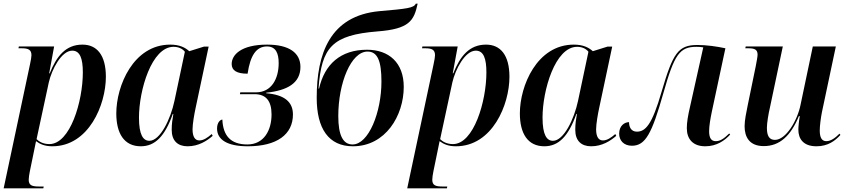

<svg xmlns="http://www.w3.org/2000/svg" viewBox="-34 -790 4636 1050"><path d="M130 -438 -14 240H203L205 230H181C143 230 123 225 123 193C123 182 126 163 129 148L152 36C157 14 159 2 163 -18C186 -1 212 10 252 10C452 10 545 -218 545 -370C545 -490 495 -546 417 -546C325 -546 275 -482 238 -389H235L262 -536H69L67 -526H84C121 -526 138 -518 138 -488C138 -479 135 -461 130 -438ZM236 -2C202 -2 179 -16 166 -29L233 -340C249 -410 302 -513 361 -513C404 -513 419 -469 419 -394C419 -236 350 -2 236 -2Z M736 10C814 10 868 -45 911 -167H914C909 -137 905 -113 905 -80C905 -20 938 10 992 10C1052 10 1098 -20 1129 -47L1124 -57C1101 -37 1079 -22 1056 -22C1032 -22 1019 -43 1019 -83C1019 -113 1029 -168 1035 -196L1107 -535H1081L1001 -510C979 -530 948 -546 897 -546C695 -546 602 -320 602 -170C602 -60 645 10 736 10ZM783 -20C749 -20 726 -52 726 -147C726 -296 795 -534 915 -534C940 -534 963 -525 977 -507L920 -238C899 -139 842 -20 783 -20Z M1321 10C1481 10 1568 -55 1568 -164C1568 -233 1521 -272 1422 -280V-283C1537 -295 1609 -335 1609 -424C1609 -501 1547 -546 1427 -546C1283 -546 1233 -489 1233 -440C1233 -405 1260 -387 1320 -387C1335 -488 1368 -536 1426 -536C1476 -536 1490 -496 1490 -445C1490 -358 1450 -285 1366 -285H1280L1278 -275H1358C1419 -275 1451 -240 1451 -164C1451 -77 1409 0 1319 0C1226 0 1186 -49 1182 -136C1172 -136 1153 -122 1153 -87C1153 -26 1209 10 1321 10Z M1896 10C2074 10 2174 -157 2174 -315C2174 -447 2093 -518 1973 -518C1828 -518 1741 -438 1711 -306H1708C1724 -533 1784 -598 2028 -618C2204 -631 2230 -676 2250 -770H2240C2229 -746 2191 -742 2041 -729C1770 -704 1698 -496 1698 -255C1698 -87 1763 10 1896 10ZM1894 0C1843 0 1816 -48 1816 -155C1816 -337 1886 -508 1976 -508C2031 -508 2052 -456 2052 -344C2052 -176 1982 0 1894 0Z M2337 -438 2193 240H2410L2412 230H2388C2350 230 2330 225 2330 193C2330 182 2333 163 2336 148L2359 36C2364 14 2366 2 2370 -18C2393 -1 2419 10 2459 10C2659 10 2752 -218 2752 -370C2752 -490 2702 -546 2624 -546C2532 -546 2482 -482 2445 -389H2442L2469 -536H2276L2274 -526H2291C2328 -526 2345 -518 2345 -488C2345 -479 2342 -461 2337 -438ZM2443 -2C2409 -2 2386 -16 2373 -29L2440 -340C2456 -410 2509 -513 2568 -513C2611 -513 2626 -469 2626 -394C2626 -236 2557 -2 2443 -2Z M2943 10C3021 10 3075 -45 3118 -167H3121C3116 -137 3112 -113 3112 -80C3112 -20 3145 10 3199 10C3259 10 3305 -20 3336 -47L3331 -57C3308 -37 3286 -22 3263 -22C3239 -22 3226 -43 3226 -83C3226 -113 3236 -168 3242 -196L3314 -535H3288L3208 -510C3186 -530 3155 -546 3104 -546C2902 -546 2809 -320 2809 -170C2809 -60 2852 10 2943 10ZM2990 -20C2956 -20 2933 -52 2933 -147C2933 -296 3002 -534 3122 -534C3147 -534 3170 -525 3184 -507L3127 -238C3106 -139 3049 -20 2990 -20Z M3823 10C3885 10 3929 -21 3959 -54L3954 -60C3923 -30 3904 -18 3880 -18C3856 -18 3844 -35 3844 -72C3844 -101 3851 -142 3859 -180L3933 -526C3886 -536 3831 -544 3780 -544C3675 -544 3646 -500 3584 -288C3532 -108 3496 -70 3449 -70C3417 -70 3406 -96 3406 -122C3381 -122 3352 -102 3352 -59C3352 -23 3376 7 3422 7C3496 7 3531 -60 3593 -278C3654 -494 3683 -534 3775 -534C3789 -534 3800 -533 3812 -531L3740 -208C3728 -157 3722 -120 3722 -89C3722 -30 3755 10 3823 10Z M4431 10C4494 10 4533 -20 4562 -52L4557 -59C4534 -36 4510 -18 4485 -18C4460 -18 4449 -38 4449 -77C4449 -102 4455 -147 4461 -177L4537 -536H4411L4344 -217C4327 -131 4264 -25 4204 -25C4172 -25 4160 -48 4160 -91C4160 -116 4168 -166 4177 -204L4247 -536H4044L4042 -526H4058C4093 -526 4109 -519 4109 -491C4109 -480 4104 -455 4099 -428L4055 -214C4048 -179 4038 -133 4038 -100C4038 -41 4064 9 4143 9C4229 9 4290 -46 4335 -155H4340C4336 -136 4332 -97 4332 -81C4332 -32 4358 10 4431 10Z"/></svg>

Font: Noto Serif Display SemiCondensed SemiBold
Style: Italic
Weight: 600
Width: 4
Italic angle: -12°
Designer: Monotype Design Team
Foundry: Monotype Imaging Inc.
Version: Version 2.009